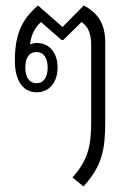

<svg xmlns="http://www.w3.org/2000/svg" viewBox="-20 -579 478 697"><path d="M283 98C351 23 362 -36 362 -137V-425C362 -492 336 -532 284 -559L207 -481L118 -559C58 -508 34 -453 34 -358C34 -287 63 -244 113 -244C160 -244 189 -281 189 -334C189 -388 159 -423 113 -423C105 -423 97 -421 89 -418C93 -453 107 -480 129 -499L203 -434H210L276 -499C300 -482 311 -458 311 -415V-139C311 -54 302 0 243 65ZM113 -277C84 -277 72 -301 72 -334C72 -367 84 -390 113 -390C140 -390 153 -366 153 -334C153 -301 140 -277 113 -277Z"/></svg>

Font: Noto Sans Thai Looped Condensed Light
Style: Regular
Weight: 300
Width: 3
Designer: Sasikarn Vongin, Ben Mitchell
Foundry: The Fontpad Ltd
Version: Version 1.001